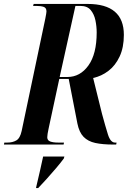

<svg xmlns="http://www.w3.org/2000/svg" viewBox="-54 -734 667 975"><path d="M-34 0 -32 -10H-16Q10 -10 29 -21Q48 -32 56 -69L176 -639Q182 -669 182 -676Q182 -694 168 -699Q154 -704 130 -704H114L117 -714H391Q575 -714 575 -557Q575 -493 553.5 -447Q532 -401 496.5 -374Q461 -347 419 -338L464 -156Q481 -93 494 -51.5Q507 -10 530 -10H538L536 0H520Q467 0 430 -8Q393 -16 370.5 -39Q348 -62 339 -107L295 -333H247L193 -82Q186 -50 186 -37Q186 -21 201 -15.5Q216 -10 241 -10H271L269 0ZM288 -343Q353 -343 395 -401.5Q437 -460 437 -569Q437 -600 430.5 -631Q424 -662 406.5 -683Q389 -704 354 -704H329L249 -343ZM130 215Q141 170 149 133.5Q157 97 165 61H273L270 71Q256 90 232.5 118Q209 146 184 173.5Q159 201 140 221H129Z"/></svg>

Font: Noto Serif Display ExtraCondensed
Style: Bold Italic
Weight: 700
Width: 2
Italic angle: -12°
Designer: Monotype Design Team
Foundry: Monotype Imaging Inc.
Version: Version 2.009